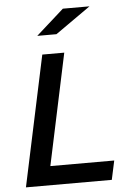

<svg xmlns="http://www.w3.org/2000/svg" viewBox="-61 -981 723 1027"><g transform="rotate(-5 300.0 -467.5)"><path d="M36 0 185 -700H303L176 -102H519L497 0ZM167 -802 316 -935H459L270 -802Z"/></g></svg>

Font: Red Hat Mono Medium
Style: Italic
Weight: 500
Italic angle: -12°
Monospace: yes
Designer: Pentagram, MCKL
Foundry: Pentagram, MCKL
Version: Version 1.023; ttfautohint (v1.8.3)